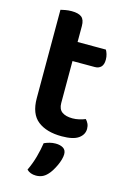

<svg xmlns="http://www.w3.org/2000/svg" viewBox="-127 -666 639 964"><g transform="rotate(15 192.5 -184.0)"><path d="M190 -147Q190 -115 209.5 -101Q229 -87 264 -87Q281 -87 298.5 -91Q316 -95 330 -101Q338 -93 343.5 -81.5Q349 -70 349 -55Q349 -25 322 -5.5Q295 14 235 14Q156 14 110.5 -21.5Q65 -57 65 -139V-598Q73 -600 88.5 -603Q104 -606 122 -606Q157 -606 173.5 -593Q190 -580 190 -547V-464H337Q342 -456 346 -443Q350 -430 350 -415Q350 -389 338 -377Q326 -365 306 -365H190ZM220 212Q207 226 192.5 232Q178 238 161 238Q131 238 113 220Q131 182 141.5 143.5Q152 105 157 71Q170 65 185 61Q200 57 216 57Q240 57 255.5 66.5Q271 76 271 98Q271 110 266.5 126Q262 142 254.5 158Q247 174 238 188.5Q229 203 220 212Z"/></g></svg>

Font: Baloo Paaji 2 SemiBold
Style: Regular
Weight: 600
Designer: Shuchita Grover, Noopur Datye and Ek Type
Foundry: Ek Type
Version: Version 1.640;hotconv 1.0.111;makeotfexe 2.5.65597; ttfautoh